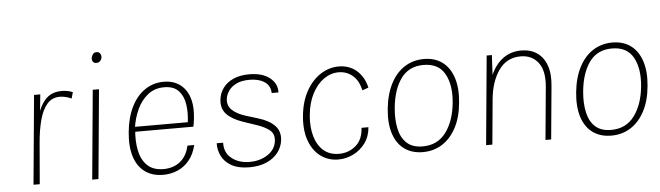

<svg xmlns="http://www.w3.org/2000/svg" viewBox="-45 -834 3474 1010"><g transform="rotate(-5 1692.5 -329.0)"><path d="M96.5 0 140.5 -470.5H173.5L164.5 -384.5Q185 -433.5 214 -456Q243 -478.5 287 -478.5Q298.5 -478.5 314.5 -476.2Q330.5 -474 345 -467L336 -434.5Q321 -441 305.5 -445Q290 -449 274.5 -449Q232.5 -449 206.8 -418.5Q181 -388 167.2 -336.2Q153.5 -284.5 148 -219.5L129.5 0Z M482 -609.5Q470 -609.5 464.2 -617.5Q458.5 -625.5 459.5 -636.5Q460.5 -645.5 467 -655.8Q473.5 -666 487.5 -666Q500 -666 506 -657Q512 -648 511 -636.5Q509.5 -624 501.2 -616.8Q493 -609.5 482 -609.5ZM406.5 0 450.5 -470.5H483.5L439.5 0Z M781 7.5Q725 7.5 686 -20.2Q647 -48 629.5 -101.5Q612 -155 619.5 -232.5Q627 -309.5 654.8 -365Q682.5 -420.5 726.5 -450.2Q770.5 -480 825.5 -480Q861 -480 887.8 -468Q914.5 -456 933 -434Q951.5 -412 960.8 -381.8Q970 -351.5 970 -315Q970 -297.5 967.8 -274.8Q965.5 -252 961 -231H630.5L655 -245Q648.5 -183.5 658.8 -133Q669 -82.5 699.8 -52.5Q730.5 -22.5 785.5 -22.5Q837.5 -22.5 873.5 -51.2Q909.5 -80 921 -134.5H957Q945 -85.5 918.8 -54Q892.5 -22.5 857 -7.5Q821.5 7.5 781 7.5ZM654 -251 636.5 -257H958L933.5 -254.5Q940.5 -306.5 933.8 -351.2Q927 -396 901.2 -423.5Q875.5 -451 825.5 -451Q775 -451 739.2 -422.5Q703.5 -394 682.5 -348.5Q661.5 -303 654 -251Z M1236.5 7.5Q1179 7.5 1143 -12.5Q1107 -32.5 1090.8 -64.8Q1074.5 -97 1075.5 -133.5H1109.5Q1107.5 -81 1145.2 -50.8Q1183 -20.5 1240.5 -20.5Q1295.5 -20.5 1336 -47.5Q1376.5 -74.5 1381.5 -119.5Q1385.5 -156 1361.5 -175.8Q1337.5 -195.5 1291.5 -211L1222 -234.5Q1166.5 -253.5 1138.2 -283Q1110 -312.5 1115 -360Q1119 -395 1139 -422Q1159 -449 1194 -464.5Q1229 -480 1277 -480Q1346 -480 1385.2 -449.2Q1424.5 -418.5 1422.5 -371.5H1387Q1385 -411.5 1354.8 -431.2Q1324.5 -451 1276.5 -451Q1234 -451 1206.8 -437.5Q1179.5 -424 1165.8 -403.8Q1152 -383.5 1149 -362.5Q1144 -326 1169 -302.5Q1194 -279 1240 -264.5L1305 -244.5Q1361.5 -227.5 1390.8 -197.2Q1420 -167 1414.5 -119.5Q1410.5 -85.5 1388.8 -56.5Q1367 -27.5 1328.8 -10Q1290.5 7.5 1236.5 7.5Z M1706 7.5Q1654.5 7.5 1614.2 -21.2Q1574 -50 1553.5 -104.8Q1533 -159.5 1540 -236.5Q1547.5 -313 1578 -367.5Q1608.5 -422 1653.8 -451Q1699 -480 1750 -480Q1778.5 -480 1802.2 -471.2Q1826 -462.5 1844.8 -446Q1863.5 -429.5 1876.5 -406.8Q1889.5 -384 1896 -355.5L1863 -344Q1852.5 -395.5 1820.8 -422.5Q1789 -449.5 1746.5 -449.5Q1705 -449.5 1668.2 -423.8Q1631.5 -398 1606.8 -350.2Q1582 -302.5 1576 -236.5Q1570.5 -176 1584.2 -127.2Q1598 -78.5 1630.2 -50.2Q1662.5 -22 1712 -22Q1763.5 -22 1801 -54.2Q1838.5 -86.5 1841.5 -148H1878Q1874.5 -100 1849.2 -65.2Q1824 -30.5 1786 -11.5Q1748 7.5 1706 7.5Z M2152.5 7.5Q2095.5 7.5 2055.8 -20.8Q2016 -49 1998 -103.5Q1980 -158 1987.5 -235.5Q1995.5 -313 2024 -367.8Q2052.5 -422.5 2097.5 -451.2Q2142.5 -480 2199.5 -480Q2257.5 -480 2297 -450.5Q2336.5 -421 2354.2 -366.2Q2372 -311.5 2364.5 -235.5Q2357.5 -158.5 2328.8 -104.2Q2300 -50 2255 -21.2Q2210 7.5 2152.5 7.5ZM2154 -22.5Q2232.5 -22.5 2276.8 -81.8Q2321 -141 2330.5 -235.5Q2340 -330.5 2307 -389.8Q2274 -449 2195 -449Q2117 -449 2075.2 -390.8Q2033.5 -332.5 2024.5 -235.5Q2019 -174 2029.8 -125.8Q2040.5 -77.5 2070.8 -50Q2101 -22.5 2154 -22.5Z M2486.5 0 2530.5 -469.5H2558L2552.5 -365.5Q2576.5 -420 2617.5 -450Q2658.5 -480 2713.5 -480Q2761.5 -480 2796 -457Q2830.5 -434 2846.8 -388.8Q2863 -343.5 2856 -277.5L2830 0H2800L2826 -277.5Q2834 -363 2800.5 -406.2Q2767 -449.5 2707.5 -449.5Q2634 -449.5 2592 -389.5Q2550 -329.5 2541.5 -236L2519.5 0Z M3147.5 7.5Q3090.5 7.5 3050.8 -20.8Q3011 -49 2993 -103.5Q2975 -158 2982.5 -235.5Q2990.5 -313 3019 -367.8Q3047.5 -422.5 3092.5 -451.2Q3137.5 -480 3194.5 -480Q3252.5 -480 3292 -450.5Q3331.5 -421 3349.2 -366.2Q3367 -311.5 3359.5 -235.5Q3352.5 -158.5 3323.8 -104.2Q3295 -50 3250 -21.2Q3205 7.5 3147.5 7.5ZM3149 -22.5Q3227.5 -22.5 3271.8 -81.8Q3316 -141 3325.5 -235.5Q3335 -330.5 3302 -389.8Q3269 -449 3190 -449Q3112 -449 3070.2 -390.8Q3028.5 -332.5 3019.5 -235.5Q3014 -174 3024.8 -125.8Q3035.5 -77.5 3065.8 -50Q3096 -22.5 3149 -22.5Z"/></g></svg>

Font: Karla ExtraLight
Style: Italic
Weight: 250
Italic angle: -8°
Designer: Jonathan Pinhorn
Version: Version 2.004;gftools[0.9.33]